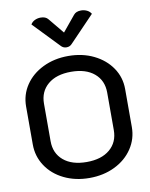

<svg xmlns="http://www.w3.org/2000/svg" viewBox="-102 -1030 872 1113"><g transform="rotate(-10 334.0 -473.5)"><path d="M43 -239V-463Q43 -532 80.5 -588Q118 -644 184.5 -676.5Q251 -709 334 -709Q417 -709 483.5 -676.5Q550 -644 588 -588Q626 -532 626 -463V-239Q626 -170 588 -113Q550 -56 483.5 -23.5Q417 9 334 9Q251 9 184.5 -23.5Q118 -56 80.5 -113Q43 -170 43 -239ZM520 -240V-461Q520 -532 470.5 -574Q421 -616 334 -616Q247 -616 197.5 -574Q148 -532 148 -461V-240Q148 -169 197.5 -127Q247 -85 334 -85Q421 -85 470.5 -127Q520 -169 520 -240ZM409 -938Q423 -956 453 -956Q471 -956 487 -948.5Q503 -941 512 -926L367 -775Q354 -760 334 -760Q314 -760 301 -775L156 -926Q165 -941 181 -948.5Q197 -956 215 -956Q245 -956 259 -938L334 -847Z"/></g></svg>

Font: K2D Medium
Style: Regular
Weight: 500
Designer: Katatrad Aksorn Co.,Ltd.
Foundry: Cadson Demak Co.,Ltd.
Version: Version 1.000; ttfautohint (v1.6)